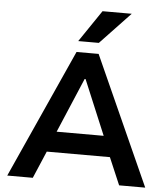

<svg xmlns="http://www.w3.org/2000/svg" viewBox="-61 -993 914 1048"><g transform="rotate(5 396.0 -469.5)"><path d="M18 0 336 -705H457L774 0H631L547 -197L606 -149H184L242 -197L158 0ZM393 -562 253 -232 228 -262H562L536 -232L398 -562ZM340 -765 458 -939H618L453 -765Z"/></g></svg>

Font: Nunito Sans 7pt
Style: Bold
Weight: 700
Designer: Vernon Adams
Foundry: Vernon Adams
Version: Version 3.101;gftools[0.9.27]